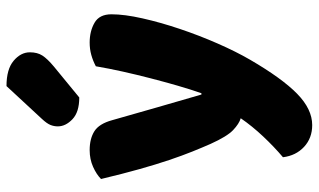

<svg xmlns="http://www.w3.org/2000/svg" viewBox="-215 -577 981 591"><g transform="rotate(-90 275.5 -281.5)"><path d="M128 -124Q117 -149 104.5 -180Q92 -211 78.5 -251Q65 -291 50.5 -342.5Q36 -394 20 -461Q34 -475 57.5 -485.5Q81 -496 109 -496Q144 -496 167 -481.5Q190 -467 201 -427Q221 -357 240.5 -288.5Q260 -220 280 -152H284Q296 -186 307.5 -226Q319 -266 330 -308.5Q341 -351 350.5 -393.5Q360 -436 367 -477Q384 -486 402 -491Q420 -496 440 -496Q475 -496 501 -481Q527 -466 527 -429Q527 -389 514.5 -333.5Q502 -278 482 -218.5Q462 -159 437 -102Q412 -45 387 -2Q330 96 282.5 142.5Q235 189 186 189Q146 189 119 164Q92 139 87 99Q119 72 151 38Q183 4 207 -31Q190 -36 170.5 -54.5Q151 -73 128 -124ZM306 -752Q358 -752 384 -730Q410 -708 410 -680Q410 -657 400 -641.5Q390 -626 366 -606L271 -528Q226 -528 204 -549Q182 -570 182 -594Q182 -606 186.5 -617Q191 -628 205 -643Z"/></g></svg>

Font: Baloo Thambi 2 ExtraBold
Style: Regular
Weight: 800
Designer: Aadarsh Rajan and Ek Type
Foundry: Ek Type
Version: Version 1.640;hotconv 1.0.111;makeotfexe 2.5.65597; ttfautoh